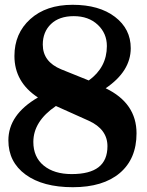

<svg xmlns="http://www.w3.org/2000/svg" viewBox="-20 -761 606 793"><path d="M346.7 -428.7Q421.4 -482.9 421.4 -570.8Q421.4 -623.5 383.5 -658.9Q345.7 -694.3 284.7 -694.3Q224.6 -694.3 190.7 -661.9Q156.7 -629.4 156.7 -576.7Q156.7 -505.9 232.9 -474.6ZM210.9 -323.2Q117.7 -259.8 117.7 -174.8Q117.7 -112.3 160.6 -77.1Q203.6 -42 275.9 -42Q350.6 -42 387.2 -70.6Q423.8 -99.1 423.8 -157.2Q423.8 -227.5 345.7 -262.7ZM136.7 -358.4Q39.6 -421.9 39.6 -529.8Q39.6 -623 105 -682.1Q170.4 -741.2 279.8 -741.2Q389.6 -741.2 454.8 -691.4Q520 -641.6 520 -562Q520 -466.8 416.5 -396.5Q543.9 -335 543.9 -210.4Q543.9 -105 474.9 -46.4Q405.8 12.2 280.8 12.2Q157.2 12.2 85.9 -39.8Q14.6 -91.8 14.6 -181.2Q14.6 -287.6 136.7 -358.4Z"/></svg>

Font: Munson
Style: Bold
Weight: 700
Designer: Paul James MIller
Foundry: High-Logic / Made with FontCreator
Version: Version 2.10;May 5, 2019;FontCreator 11.5.0.2430 64-bit